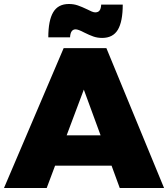

<svg xmlns="http://www.w3.org/2000/svg" viewBox="-28 -942 842 962"><path d="M572 0 531 -112H248L206 0H-8L291 -701H505L794 0ZM306 -264H476L392 -493ZM484 -752Q460 -752 440 -759Q420 -766 394 -779Q364 -795 351 -795Q325 -795 323 -755H214Q214 -839 238.5 -880.5Q263 -922 317 -922Q341 -922 361.5 -915Q382 -908 409 -895Q420 -889 431 -884.5Q442 -880 449 -880Q464 -880 471 -889.5Q478 -899 479 -919H587Q587 -834 562.5 -793Q538 -752 484 -752Z"/></svg>

Font: Gontserrat ExtraBold
Style: Regular
Weight: 800
Designer: Julieta Ulanovsky
Foundry: Julieta Ulanovsky
Version: Version 6.001